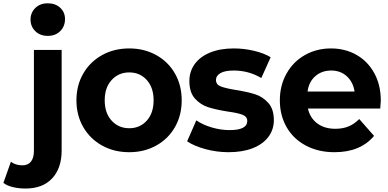

<svg xmlns="http://www.w3.org/2000/svg" viewBox="-129 -894 2301 1139"><path d="M52.2 -777.8Q52.2 -818.9 80.6 -846.7Q108.9 -874.4 154.4 -874.4Q200 -874.4 228.3 -847.8Q256.7 -821.1 256.7 -781.1Q256.7 -737.8 228.3 -709.4Q200 -681.1 154.4 -681.1Q108.9 -681.1 80.6 -708.9Q52.2 -736.7 52.2 -777.8ZM-108.9 191.1 -64.4 65.6Q-36.7 86.7 4.4 86.7Q36.7 86.7 54.4 65Q72.2 43.3 72.2 0V-597.8H236.7V-1.1Q236.7 103.3 180.6 163.9Q124.4 224.4 22.2 224.4Q-17.8 224.4 -52.2 216.1Q-86.7 207.8 -108.9 191.1Z M324.4 -298.9Q324.4 -387.8 365 -457.8Q405.6 -527.8 476.7 -567.2Q547.8 -606.7 637.8 -606.7Q726.7 -606.7 797.8 -567.2Q868.9 -527.8 908.9 -457.8Q948.9 -387.8 948.9 -298.9Q948.9 -210 908.9 -140Q868.9 -70 797.8 -30.6Q726.7 8.9 637.8 8.9Q547.8 8.9 476.7 -30.6Q405.6 -70 365 -140Q324.4 -210 324.4 -298.9ZM782.2 -298.9Q782.2 -374.4 741.7 -419.4Q701.1 -464.4 637.8 -464.4Q574.4 -464.4 533.3 -419.4Q492.2 -374.4 492.2 -298.9Q492.2 -223.3 533.3 -178.3Q574.4 -133.3 637.8 -133.3Q701.1 -133.3 741.7 -178.3Q782.2 -223.3 782.2 -298.9Z M981.1 -55.6 1035.6 -180Q1074.4 -153.3 1127.8 -137.8Q1181.1 -122.2 1233.3 -122.2Q1337.8 -122.2 1337.8 -176.7Q1337.8 -202.2 1309.4 -213.3Q1281.1 -224.4 1222.2 -232.2Q1152.2 -243.3 1106.7 -257.8Q1061.1 -272.2 1027.8 -308.9Q994.4 -345.6 994.4 -413.3Q994.4 -470 1026.1 -513.9Q1057.8 -557.8 1117.2 -582.2Q1176.7 -606.7 1257.8 -606.7Q1317.8 -606.7 1377.2 -592.8Q1436.7 -578.9 1476.7 -554.4L1421.1 -431.1Q1346.7 -475.6 1257.8 -475.6Q1204.4 -475.6 1178.3 -460Q1152.2 -444.4 1152.2 -420Q1152.2 -392.2 1181.1 -381.1Q1210 -370 1271.1 -360Q1341.1 -348.9 1385.6 -334.4Q1430 -320 1462.8 -283.3Q1495.6 -246.7 1495.6 -181.1Q1495.6 -125.6 1463.3 -82.2Q1431.1 -38.9 1370.6 -15Q1310 8.9 1226.7 8.9Q1156.7 8.9 1089.4 -9.4Q1022.2 -27.8 981.1 -55.6Z M2126.7 -250H1697.8Q1710 -194.4 1752.8 -162.2Q1795.6 -130 1860 -130Q1904.4 -130 1938.3 -143.9Q1972.2 -157.8 2002.2 -187.8L2090 -87.8Q2008.9 8.9 1855.6 8.9Q1758.9 8.9 1685 -30.6Q1611.1 -70 1571.1 -140Q1531.1 -210 1531.1 -298.9Q1531.1 -386.7 1570.6 -457.2Q1610 -527.8 1679.4 -567.2Q1748.9 -606.7 1834.4 -606.7Q1917.8 -606.7 1985 -568.9Q2052.2 -531.1 2091.1 -460.6Q2130 -390 2130 -296.7Q2130 -293.3 2126.7 -250ZM1695.6 -351.1H1974.4Q1965.6 -407.8 1928.3 -441.7Q1891.1 -475.6 1835.6 -475.6Q1780 -475.6 1741.7 -442.2Q1703.3 -408.9 1695.6 -351.1Z"/></svg>

Font: Paperlogy 8 ExtraBold
Style: Regular
Weight: 800
Designer: redesigned by Lee Juim, glyphs from Gmarket Sans & Montserrat
Foundry: PT&
Version: Version 1.001